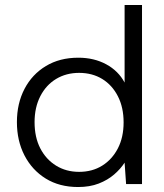

<svg xmlns="http://www.w3.org/2000/svg" viewBox="-20 -740 661 772"><path d="M294 12Q219 12 164 -22Q109 -56 78.5 -115Q48 -174 48 -249Q48 -324 78.5 -382.5Q109 -441 164.5 -474.5Q220 -508 295 -508Q358 -508 407 -481.5Q456 -455 481 -408V-720H551V0H487L481 -86Q465 -61 439 -38.5Q413 -16 377 -2Q341 12 294 12ZM298 -49Q351 -49 391 -74Q431 -99 454 -143.5Q477 -188 477 -248Q477 -308 454 -353Q431 -398 391 -422.5Q351 -447 298 -447Q246 -447 205.5 -422.5Q165 -398 142 -353Q119 -308 119 -249Q119 -188 142 -143.5Q165 -99 205.5 -74Q246 -49 298 -49Z"/></svg>

Font: DM Sans 24pt Light
Style: Regular
Weight: 300
Designer: Colophon Foundry, Jonny Pinhorn
Foundry: Colophon Foundry
Version: Version 4.004;gftools[0.9.30]